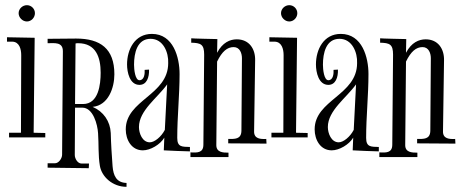

<svg xmlns="http://www.w3.org/2000/svg" viewBox="-20 -653 1784 742"><path d="M115 -602C115 -619 101 -633 84 -633C67 -633 52 -619 52 -602C52 -585 67 -570 84 -570C101 -570 115 -585 115 -602ZM110 -140 114 -507 7 -509V-492H28C55 -491 62 -463 62 -440L61 -140H15V-122H155V-139Z M295 -21C280 -21 269 -40 269 -54L270 -237H298C340 -237 357 -172 359 -138C362 -96 359 -53 366 -12C373 30 415 69 469 69V54C430 53 418 26 415 -11C412 -53 409 -96 408 -139C406 -184 380 -222 338 -240C399 -246 422 -314 422 -366C422 -465 368 -504 274 -504C237 -504 201 -503 164 -503V-486C190 -486 223 -492 223 -455L220 -55C220 -42 208 -22 192 -22H164V-5L323 -3L324 -21ZM270 -251 272 -485C275 -486 278 -486 282 -486C351 -486 369 -431 369 -372C369 -327 361 -251 301 -251Z M613 -72C646 -70 680 -69 714 -68V-85C684 -86 665 -84 665 -120C665 -203 674 -285 674 -367C674 -431 650 -522 567 -522C501 -522 471 -462 471 -404C471 -374 481 -325 519 -325C547 -325 557 -354 556 -384L539 -383C540 -369 538 -343 519 -343C502 -343 498 -385 498 -403C498 -448 510 -503 562 -503C611 -503 632 -450 630 -409C630 -285 466 -267 466 -153C466 -113 488 -72 532 -72C561 -72 599 -94 615 -121ZM559 -103C530 -103 517 -138 517 -162C517 -226 589 -275 626 -327L617 -151C603 -124 577 -103 559 -103Z M819 -415C838 -454 858 -471 883 -471C907 -471 915 -447 915 -428L913 -147C912 -114 887 -116 862 -116V-99L1010 -98L1009 -116C987 -115 961 -116 962 -146L966 -420C967 -464 943 -501 895 -501C869 -501 840 -489 819 -449L820 -502C820 -502 719 -504 719 -505V-488C756 -487 769 -482 769 -442L766 -94C766 -61 741 -63 716 -64V-46H863V-63C841 -63 815 -64 816 -94Z M1129 -602C1129 -619 1115 -633 1098 -633C1081 -633 1066 -619 1066 -602C1066 -585 1081 -570 1098 -570C1115 -570 1129 -585 1129 -602ZM1124 -140 1128 -507 1021 -509V-492H1042C1069 -491 1076 -463 1076 -440L1075 -140H1029V-122H1169V-139Z M1343 -72C1376 -70 1410 -69 1444 -68V-85C1414 -86 1395 -84 1395 -120C1395 -203 1404 -285 1404 -367C1404 -431 1380 -522 1297 -522C1231 -522 1201 -462 1201 -404C1201 -374 1211 -325 1249 -325C1277 -325 1287 -354 1286 -384L1269 -383C1270 -369 1268 -343 1249 -343C1232 -343 1228 -385 1228 -403C1228 -448 1240 -503 1292 -503C1341 -503 1362 -450 1360 -409C1360 -285 1196 -267 1196 -153C1196 -113 1218 -72 1262 -72C1291 -72 1329 -94 1345 -121ZM1289 -103C1260 -103 1247 -138 1247 -162C1247 -226 1319 -275 1356 -327L1347 -151C1333 -124 1307 -103 1289 -103Z M1549 -415C1568 -454 1588 -471 1613 -471C1637 -471 1645 -447 1645 -428L1643 -147C1642 -114 1617 -116 1592 -116V-99L1740 -98L1739 -116C1717 -115 1691 -116 1692 -146L1696 -420C1697 -464 1673 -501 1625 -501C1599 -501 1570 -489 1549 -449L1550 -502C1550 -502 1449 -504 1449 -505V-488C1486 -487 1499 -482 1499 -442L1496 -94C1496 -61 1471 -63 1446 -64V-46H1593V-63C1571 -63 1545 -64 1546 -94Z"/></svg>

Font: Bigelow Rules
Style: Regular
Weight: 400
Designer: Astigmatic (AOETI)
Foundry: Astigmatic (AOETI)
Version: Version 1.000